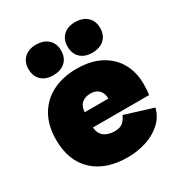

<svg xmlns="http://www.w3.org/2000/svg" viewBox="-171 -842 920 975"><g transform="rotate(-30 289.0 -354.5)"><path d="M300 10Q171 10 98.5 -58Q26 -126 26 -249Q26 -332 60 -390.5Q94 -449 154.5 -479.5Q215 -510 295 -510Q378 -510 435.5 -479.5Q493 -449 523 -395.5Q553 -342 553 -272Q553 -233 549 -210H219Q223 -172 246.5 -155Q270 -138 306 -138Q340 -138 356.5 -153.5Q373 -169 381 -190L545 -139Q532 -89 495 -56Q458 -23 406.5 -6.5Q355 10 300 10ZM222 -298H361Q360 -332 342 -349Q324 -366 294 -366Q263 -366 243.5 -349.5Q224 -333 222 -298ZM178 -719Q223 -719 249 -695Q275 -671 275 -630Q275 -588 249 -564Q223 -540 178 -540Q135 -540 109.5 -564Q84 -588 84 -630Q84 -671 109.5 -695Q135 -719 178 -719ZM407 -719Q452 -719 478 -695Q504 -671 504 -630Q504 -588 478 -564Q452 -540 407 -540Q364 -540 338.5 -564Q313 -588 313 -630Q313 -671 338.5 -695Q364 -719 407 -719Z"/></g></svg>

Font: Prodigy Sans ExtraBold
Style: Regular
Weight: 800
Designer: Wei Huang
Foundry: Wei Huang
Version: Version 1.003; ttfautohint (v1.8.3)